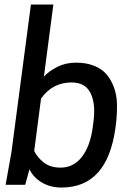

<svg xmlns="http://www.w3.org/2000/svg" viewBox="-20 -820 590 852"><path d="M216.8 -799.8 174.8 -480Q197.8 -504.9 234.6 -523.4Q271.5 -542 317.9 -542Q362.8 -542 397.2 -528.3Q431.6 -514.6 452.4 -490.5Q473.1 -466.3 485.6 -432.6Q498 -398.9 499 -358.9Q500 -318.8 495.1 -273.9L492.2 -252Q456.1 12.2 252.9 12.2Q203.1 12.2 165.5 -10.3Q127.9 -32.7 110.8 -68.8L91.8 0H4.9L30.8 -145L117.2 -799.8ZM162.1 -382.8 131.8 -149.9Q146 -121.1 174.6 -98.6Q203.1 -76.2 249 -76.2Q305.7 -76.2 342.5 -122.8Q379.4 -169.4 391.1 -252L394 -273.9Q405.8 -357.9 382.3 -406Q358.9 -454.1 297.9 -454.1Q212.9 -454.1 162.1 -382.8Z"/></svg>

Font: Cooper Hewitt
Style: Medium Italic
Weight: 708
Designer: Village Type and Design LLC
Foundry: Cooper Hewitt Smithsonian Design Museum
Version: 1.000